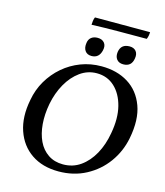

<svg xmlns="http://www.w3.org/2000/svg" viewBox="-138 -1069 1017 1182"><g transform="rotate(15 370.5 -478.0)"><path d="M346 9Q244 9 173.5 -39Q103 -87 73.5 -173Q44 -259 66 -371Q78 -439 111.5 -496Q145 -553 194.5 -595.5Q244 -638 305.5 -661.5Q367 -685 437 -685Q536 -685 607.5 -640.5Q679 -596 710.5 -510.5Q742 -425 718 -302Q701 -215 650 -144.5Q599 -74 521 -32.5Q443 9 346 9ZM362 -40Q425 -40 473.5 -74.5Q522 -109 554.5 -168Q587 -227 600 -303Q618 -401 599 -475.5Q580 -550 533.5 -593Q487 -636 420 -636Q362 -636 314 -601.5Q266 -567 233 -508.5Q200 -450 186 -378Q173 -309 178 -248Q183 -187 205 -140.5Q227 -94 267 -67Q307 -40 362 -40ZM359 -730Q331 -730 317.5 -749.5Q304 -769 309 -800Q312 -823 327.5 -835.5Q343 -848 368 -848Q397 -848 411.5 -830Q426 -812 419 -782Q407 -730 359 -730ZM561 -731Q533 -731 519 -749Q505 -767 509 -796Q517 -848 572 -848Q599 -848 613 -831Q627 -814 622 -785Q614 -731 561 -731ZM310 -916Q310 -924 312 -940Q314 -956 319 -965H670Q670 -955 668 -943.5Q666 -932 661 -920Q563 -920 475 -919.5Q387 -919 310 -916Z"/></g></svg>

Font: Vollkorn Medium
Style: Italic
Weight: 500
Italic angle: -11°
Designer: Friedrich Althausen
Foundry: Friedrich Althausen
Version: Version 5.000